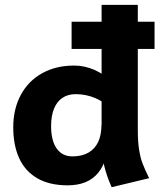

<svg xmlns="http://www.w3.org/2000/svg" viewBox="-20 -761 672 800"><path d="M262.2 11.2Q186 11.2 135.3 -18.3Q84.5 -47.9 59.8 -102.1Q35.2 -156.2 35.2 -230.5Q35.2 -307.1 66.7 -365.5Q98.1 -423.8 155.5 -455.8Q212.9 -487.8 288.6 -487.8Q333 -487.8 374.3 -469.5Q415.5 -451.2 453.6 -414.6L445.3 -303.2Q418 -334.5 378.7 -351.6Q339.4 -368.7 294.9 -368.7Q262.7 -368.7 239.7 -353Q216.8 -337.4 204.8 -307.6Q192.9 -277.8 192.9 -235.8Q192.9 -175.3 216.1 -142.3Q239.3 -109.4 281.7 -109.4Q321.3 -109.4 348.4 -125Q375.5 -140.6 389.2 -169.9Q402.8 -199.2 402.8 -240.7L432.1 -195.3Q432.1 -93.8 389.4 -41.3Q346.7 11.2 262.2 11.2ZM445.3 19Q403.3 -73.2 403.3 -160.2L554.2 -219.7Q554.2 -170.4 559.6 -137Q564.9 -103.5 573.7 -80.6Q582.5 -57.6 598.6 -24.4L601.6 -18.6ZM403.3 -160.2V-740.7H554.2V-103ZM278.3 -670.4H624V-557.1H278.3Z"/></svg>

Font: DavidDev Light
Style: Regular
Weight: 300
Designer: David.dev
Foundry: David.dev
Version: Version 1.001;FEAKit 1.0